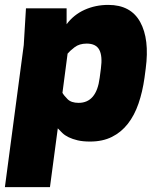

<svg xmlns="http://www.w3.org/2000/svg" viewBox="-47 -564 652 784"><path d="M-27 200 50 -380 59 -530H225V-465Q254 -504 298.5 -524Q343 -544 395 -544Q487 -544 525.5 -474Q564 -404 548 -284L543 -246Q535 -189 518.5 -141Q502 -93 475 -58.5Q448 -24 410 -5Q372 14 321 14Q291 14 270 9Q249 4 233.5 -3.5Q218 -11 207.5 -21Q197 -31 189 -40L157 200ZM208 -185Q214 -174 229 -159Q244 -144 274 -144Q347 -144 360 -246L365 -284Q372 -335 358.5 -360.5Q345 -386 307 -386Q277 -386 257.5 -371Q238 -356 229 -345Z"/></svg>

Font: Tanohe Sans Black
Style: Italic
Weight: 900
Designer: Village Type and Design LLC & Cristiano Sobral
Foundry: Cooper Hewitt Smithsonian Design Museum
Version: Version 1.00;January 12, 2020;FontCreator 12.0.0.2547 64-bit